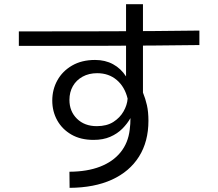

<svg xmlns="http://www.w3.org/2000/svg" viewBox="-20 -837 1040 915"><path d="M311.7 58.2 310.9 -18.6Q395.3 -19 456.7 -42.7Q518.1 -66.4 554.4 -111.1Q590.8 -155.8 598.2 -218.9Q600.1 -233.2 600.9 -246.9Q601.8 -260.7 601.7 -274.2Q587 -247.9 563.1 -223.8Q539.1 -199.7 505.2 -185Q471.3 -170.3 425.8 -170.3Q364.2 -170.3 320.2 -195.7Q276.3 -221.1 252.7 -263.5Q229.1 -306 229.1 -357.7Q229.1 -410.3 253.4 -454.2Q277.7 -498.1 323.6 -524.7Q369.5 -551.3 433.1 -551.3Q481.3 -551.3 518.7 -531Q556.2 -510.7 580.7 -472.7V-816.9H661.3V-395.8Q672.9 -367.4 680.2 -335.7Q687.4 -303.9 687.4 -261.7Q687.4 -162.2 642.4 -90.7Q597.4 -19.2 513.6 19.1Q429.8 57.4 311.7 58.2ZM441.3 -235.8Q488.8 -235.8 520.3 -255.9Q551.8 -276.1 568.9 -306.3Q586 -336.4 588.2 -366.9Q574.6 -423.4 536.4 -455.8Q498.2 -488.2 443.2 -488.2Q403.7 -488.2 373.7 -471.7Q343.8 -455.3 327.3 -426.6Q310.9 -397.9 310.9 -360.8Q310.9 -306.4 346.9 -271.1Q382.9 -235.8 441.3 -235.8ZM69.8 -618.3V-687.3Q284.9 -687.3 500 -687.9Q715.1 -688.5 930.2 -691.3V-622.3Q715.1 -619.5 500 -618.9Q284.9 -618.3 69.8 -618.3Z"/></svg>

Font: Murecho Thin
Style: Regular
Weight: 100
Designer: Neil Summerour
Foundry: Positype
Version: Version 1.010